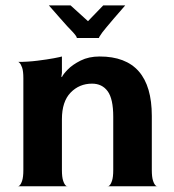

<svg xmlns="http://www.w3.org/2000/svg" viewBox="-20 -686 639 707"><path d="M397 -60V-256Q397 -322 376.5 -350Q356 -378 319 -378Q272 -378 240 -345Q208 -312 208 -247V-60Q208 -34 212.5 -20.5Q217 -7 222.5 -2.5Q228 2 228 0H46Q46 2 51.5 -2.5Q57 -7 61.5 -20.5Q66 -34 66 -60V-398Q66 -424 61.5 -437Q57 -450 51.5 -455Q46 -460 46 -458Q82 -458 118 -462.5Q154 -467 178 -471.5Q202 -476 208 -478V-417L206 -404L208 -402Q212 -412 229.5 -430Q247 -448 277 -463Q307 -478 347 -478Q539 -478 539 -259V-60Q539 -34 543.5 -20.5Q548 -7 553.5 -2.5Q559 2 559 0H377Q377 2 382.5 -2.5Q388 -7 392.5 -20.5Q397 -34 397 -60ZM344 -546H263Q263 -548 260.5 -552.5Q258 -557 249 -567Q230 -586 200 -620.5Q170 -655 160 -666H240L304 -608L360 -666H441Q430 -654 398.5 -617Q367 -580 357 -567Q349 -556 346.5 -551.5Q344 -547 344 -546Z"/></svg>

Font: Red Rose Bold
Style: Regular
Weight: 700
Designer: jaikishan Patel
Version: Version 1.000